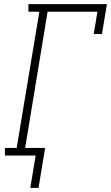

<svg xmlns="http://www.w3.org/2000/svg" viewBox="-20 -755 540 932"><path d="M127 157 153 0H4V-37H61L171 -698H118V-735H499L475 -590H435L453 -698H211L102 -37H199L167 157Z"/></svg>

Font: Iosevka Curly Slab XLtObl
Style: Regular
Weight: 200
Italic angle: -9°
Monospace: yes
Designer: Belleve Invis
Foundry: Belleve Invis
Version: Version 11.1.0; ttfautohint (v1.8.3)